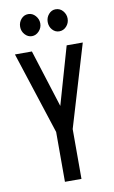

<svg xmlns="http://www.w3.org/2000/svg" viewBox="-90 -845 529 892"><g transform="rotate(-10 175.0 -398.5)"><path d="M142 0V-235L16 -623H96L182 -351L260 -623H336L220 -235V0ZM109 -693Q90 -693 76 -708.5Q62 -724 62 -745Q62 -766 75.5 -781.5Q89 -797 109 -797Q129 -797 143 -781Q157 -765 157 -745Q157 -724 142.5 -708.5Q128 -693 109 -693ZM238 -693Q219 -693 205.5 -708Q192 -723 192 -745Q192 -766 205.5 -781.5Q219 -797 238 -797Q259 -797 272.5 -781Q286 -765 286 -745Q286 -724 272 -708.5Q258 -693 238 -693Z"/></g></svg>

Font: Inconsolata ExtraCondensed SemiBold
Style: Regular
Weight: 600
Width: 2
Monospace: yes
Designer: Raph Levien, Cyreal, Brenton Simpson
Foundry: Raph Levien, Cyreal, Google
Version: Version 3.001; ttfautohint (v1.8.2.53-6de2)